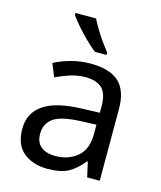

<svg xmlns="http://www.w3.org/2000/svg" viewBox="-115 -850 792 944"><g transform="rotate(15 280.5 -378.0)"><path d="M288 -545Q386 -545 433 -502Q480 -459 480 -365V0H416L399 -76H395Q360 -32 321.5 -11Q283 10 215 10Q142 10 94 -28.5Q46 -67 46 -149Q46 -229 109 -272.5Q172 -316 303 -320L394 -323V-355Q394 -422 365 -448Q336 -474 283 -474Q241 -474 203 -461.5Q165 -449 132 -433L105 -499Q140 -518 188 -531.5Q236 -545 288 -545ZM314 -259Q214 -255 175.5 -227Q137 -199 137 -148Q137 -103 164.5 -82Q192 -61 235 -61Q303 -61 348 -98.5Q393 -136 393 -214V-262ZM256 -766Q267 -744 283.5 -716.5Q300 -689 318.5 -663Q337 -637 352 -618V-606H293Q270 -624 241 -652.5Q212 -681 187.5 -709.5Q163 -738 151 -756V-766Z"/></g></svg>

Font: Noto Sans Lydian
Style: Regular
Weight: 400
Designer: Monotype Design Team
Foundry: Monotype Imaging Inc.
Version: Version 2.002; ttfautohint (v1.8.4.7-5d5b)